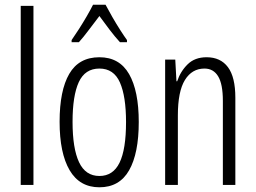

<svg xmlns="http://www.w3.org/2000/svg" viewBox="-20 -785 1085 815"><path d="M122 0H68V-760H122Z M569 -267Q569 -134 528 -62Q487 10 402 10Q318 10 275.5 -62.5Q233 -135 233 -268Q233 -401 274 -471.5Q315 -542 402 -542Q487 -542 528 -470.5Q569 -399 569 -267ZM288 -268Q288 -155 315.5 -96.5Q343 -38 402 -38Q460 -38 487.5 -94.5Q515 -151 515 -267Q515 -376 489 -435Q463 -494 402 -494Q341 -494 314.5 -436.5Q288 -379 288 -268ZM428 -765Q440 -742 457 -712.5Q474 -683 491 -656.5Q508 -630 519 -615V-606H489Q468 -629 445.5 -658.5Q423 -688 402 -717Q381 -690 357.5 -658.5Q334 -627 315 -606H284V-615Q298 -635 315 -661.5Q332 -688 348 -715.5Q364 -743 375 -765Z M857 -542Q916 -542 947.5 -500Q979 -458 979 -370V0H926V-357Q926 -428 906 -461Q886 -494 848 -494Q795 -494 765 -445.5Q735 -397 735 -295V0H681V-532H724L729 -440H732Q746 -482 776.5 -512Q807 -542 857 -542Z"/></svg>

Font: Noto Sans Lao UI ExtCond Light
Style: Regular
Weight: 300
Width: 2
Designer: Monotype Design Team
Foundry: Monotype Imaging Inc.
Version: Version 2.000; ttfautohint (v1.8.4.7-5d5b)